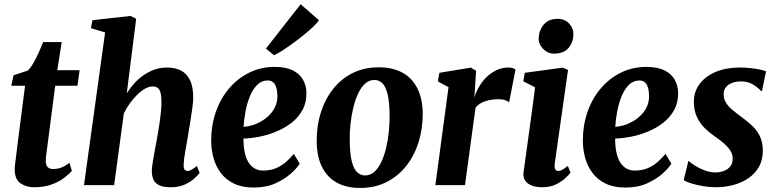

<svg xmlns="http://www.w3.org/2000/svg" viewBox="-20 -894 3750 927"><path d="M208.5 -186.5Q206.5 -170.5 204.8 -158.2Q203 -146 202 -136.2Q201 -126.5 201 -117Q201 -97.5 209.8 -87.8Q218.5 -78 236 -78Q259 -78 278.2 -85.8Q297.5 -93.5 315 -108.5L327 -69Q313.5 -53.5 289.8 -35.2Q266 -17 230 -3.5Q194 10 143.5 10Q107 10 79 -9Q51 -28 51 -77Q51 -80.5 51.2 -85.8Q51.5 -91 53 -102Q54.5 -113 56.8 -132.8Q59 -152.5 63 -184L101 -480H34.5L45.5 -530.5L113.5 -553Q127 -565 140.8 -588.8Q154.5 -612.5 166.8 -640Q179 -667.5 188.5 -691H278L256.5 -555H364.5L354 -480H246.5Z M805 10Q765.5 10 745.8 -1Q726 -12 719.5 -29.8Q713 -47.5 713 -68.5Q713 -80.5 715.5 -97.2Q718 -114 721.2 -134Q724.5 -154 728.8 -175.5Q733 -197 736.5 -217Q740 -237 744.2 -261Q748.5 -285 751.8 -310Q755 -335 757.5 -359.5Q760 -384 759.5 -405.5Q759 -434 754.2 -449.2Q749.5 -464.5 740.2 -470.5Q731 -476.5 716 -476.5Q699.5 -476.5 681 -466.2Q662.5 -456 643.8 -438Q625 -420 608 -396.5Q591 -373 578 -347L531 0H385.5L487.5 -737.5L419 -758L426.5 -796.5L610 -817L637.5 -803.5L592 -443.5Q609 -470.5 630 -493.2Q651 -516 676 -532.8Q701 -549.5 728.8 -558.8Q756.5 -568 786.5 -568Q824 -568 852.5 -554Q881 -540 897 -507.8Q913 -475.5 913 -420.5Q913 -404.5 908.8 -373.5Q904.5 -342.5 899 -308.2Q893.5 -274 889 -247Q886 -228.5 882.5 -208Q879 -187.5 875.2 -167.5Q871.5 -147.5 869.2 -129.5Q867 -111.5 866.5 -97.5Q866.5 -79.5 872.5 -74Q878.5 -68.5 885 -68.5Q894 -68.5 903.5 -73.8Q913 -79 930.5 -92.5L944 -59Q939 -52 921.5 -35.2Q904 -18.5 875 -4.2Q846 10 805 10Z M1427 -104Q1414 -82.5 1384.2 -55.8Q1354.5 -29 1309.8 -8.8Q1265 11.5 1206 11.5Q1149 11.5 1109.8 -7.5Q1070.5 -26.5 1046.2 -58.8Q1022 -91 1011 -131Q1000 -171 999.5 -212.5Q999.5 -289.5 1022.5 -354.8Q1045.5 -420 1087.2 -468.5Q1129 -517 1184.8 -544Q1240.5 -571 1306 -571Q1359 -571 1392.5 -554.8Q1426 -538.5 1442.2 -510.5Q1458.5 -482.5 1459.5 -448Q1460.5 -400 1440.8 -363.5Q1421 -327 1387.8 -301.2Q1354.5 -275.5 1314 -258.8Q1273.5 -242 1232.2 -234Q1191 -226 1155.5 -225Q1155.5 -188.5 1161.2 -160Q1167 -131.5 1179 -111.5Q1191 -91.5 1209 -81Q1227 -70.5 1250.5 -70.5Q1287 -70.5 1314.5 -82.8Q1342 -95 1362.8 -113.8Q1383.5 -132.5 1398.5 -151ZM1273.5 -505.5Q1243 -505.5 1221.8 -484.2Q1200.5 -463 1186.5 -428.8Q1172.5 -394.5 1165.2 -355.5Q1158 -316.5 1156 -281.5Q1175 -282.5 1197.8 -289.2Q1220.5 -296 1242.2 -308.8Q1264 -321.5 1282 -340Q1300 -358.5 1310.2 -382.5Q1320.5 -406.5 1319 -436Q1318 -470.5 1306.5 -488Q1295 -505.5 1273.5 -505.5ZM1264 -659.5 1431.5 -873.5 1520 -796.5Q1514.5 -786.5 1496.2 -768.8Q1478 -751 1452.2 -729.8Q1426.5 -708.5 1398.5 -688Q1370.5 -667.5 1345.2 -651Q1320 -634.5 1302.5 -627.5Z M1808.5 -569Q1876 -569 1923 -543.2Q1970 -517.5 1995.2 -467.2Q2020.5 -417 2021 -344Q2021 -271.5 2000.8 -207Q1980.5 -142.5 1941.5 -93Q1902.5 -43.5 1846.2 -15Q1790 13.5 1718.5 13.5Q1652.5 13.5 1605.8 -12.5Q1559 -38.5 1534.2 -89Q1509.5 -139.5 1509 -212.5Q1508.5 -285.5 1528.8 -350Q1549 -414.5 1587.8 -463.8Q1626.5 -513 1682.2 -541Q1738 -569 1808.5 -569ZM1788 -508Q1762 -508 1742.2 -489.8Q1722.5 -471.5 1708.5 -441Q1694.5 -410.5 1685.5 -372.8Q1676.5 -335 1672.2 -295.2Q1668 -255.5 1668.5 -219.5Q1669 -153 1678.5 -115.2Q1688 -77.5 1704.8 -62.2Q1721.5 -47 1742.5 -47Q1768.5 -47 1788 -65Q1807.5 -83 1821.8 -113.5Q1836 -144 1844.8 -182Q1853.5 -220 1857.5 -260Q1861.5 -300 1861 -336.5Q1860.5 -403.5 1851 -440.8Q1841.5 -478 1825.2 -493Q1809 -508 1788 -508Z M2082 0 2145.5 -473 2094 -501 2101.5 -542.5 2253.5 -567.5 2278.5 -552 2273 -461 2270 -423.5Q2278.5 -451 2293.8 -476.8Q2309 -502.5 2330.5 -523Q2352 -543.5 2378.5 -555.8Q2405 -568 2435.5 -568Q2447.5 -568 2456.5 -564.8Q2465.5 -561.5 2469 -558.5L2438 -400Q2434.5 -404 2420.8 -409.5Q2407 -415 2384.5 -415Q2368.5 -415 2352.8 -412.5Q2337 -410 2322.5 -405.2Q2308 -400.5 2296.2 -392.8Q2284.5 -385 2276 -374.5L2225 0Z M2597.5 10Q2566 10 2545 1Q2524 -8 2514.5 -23.8Q2505 -39.5 2507.5 -60.5Q2510.5 -83.5 2515 -115Q2519.5 -146.5 2524.8 -185.8Q2530 -225 2536.5 -270.8Q2543 -316.5 2549.8 -367.2Q2556.5 -418 2563.5 -472.5L2506.5 -501.5L2514 -542.5L2697 -567.5L2722.5 -556L2658.5 -105.5Q2656 -87.5 2660.2 -78Q2664.5 -68.5 2675 -68.5Q2684 -68.5 2694.2 -74Q2704.5 -79.5 2721.5 -93L2734.5 -60Q2729 -53 2711.8 -36Q2694.5 -19 2665.8 -4.5Q2637 10 2597.5 10ZM2654.5 -635Q2624 -635 2601.5 -658.8Q2579 -682.5 2581 -712.5Q2583 -750.5 2606.5 -776.8Q2630 -803 2671.5 -803Q2707.5 -803 2728 -780.2Q2748.5 -757.5 2748.5 -729Q2748 -690 2725 -662.5Q2702 -635 2654.5 -635Z M3221.5 -104Q3208.5 -82.5 3178.8 -55.8Q3149 -29 3104.2 -8.8Q3059.5 11.5 3000.5 11.5Q2943.5 11.5 2904.2 -7.5Q2865 -26.5 2840.8 -58.8Q2816.5 -91 2805.5 -131Q2794.5 -171 2794 -212.5Q2794 -289.5 2817 -354.8Q2840 -420 2881.8 -468.5Q2923.5 -517 2979.2 -544Q3035 -571 3100.5 -571Q3153.5 -571 3187 -554.8Q3220.5 -538.5 3236.8 -510.5Q3253 -482.5 3254 -448Q3255 -400 3235.2 -363.5Q3215.5 -327 3182.2 -301.2Q3149 -275.5 3108.5 -258.8Q3068 -242 3026.8 -234Q2985.5 -226 2950 -225Q2950 -188.5 2955.8 -160Q2961.5 -131.5 2973.5 -111.5Q2985.5 -91.5 3003.5 -81Q3021.5 -70.5 3045 -70.5Q3081.5 -70.5 3109 -82.8Q3136.5 -95 3157.2 -113.8Q3178 -132.5 3193 -151ZM3068 -505.5Q3037.5 -505.5 3016.2 -484.2Q2995 -463 2981 -428.8Q2967 -394.5 2959.8 -355.5Q2952.5 -316.5 2950.5 -281.5Q2969.5 -282.5 2992.2 -289.2Q3015 -296 3036.8 -308.8Q3058.5 -321.5 3076.5 -340Q3094.5 -358.5 3104.8 -382.5Q3115 -406.5 3113.5 -436Q3112.5 -470.5 3101 -488Q3089.5 -505.5 3068 -505.5Z M3659 -454.5H3654Q3644 -467.5 3618.5 -484.2Q3593 -501 3557.5 -501Q3535 -501 3516 -494.2Q3497 -487.5 3485.5 -474Q3474 -460.5 3474 -439.5Q3473.5 -419 3483.5 -401Q3493.5 -383 3513.2 -366Q3533 -349 3561 -328.5Q3588 -309 3611.2 -287.2Q3634.5 -265.5 3648.8 -236.2Q3663 -207 3663 -166Q3663 -121.5 3644.5 -88.8Q3626 -56 3594 -34Q3562 -12 3521.2 -1Q3480.5 10 3435.5 10Q3405.5 10 3373.5 4.5Q3341.5 -1 3316 -9Q3290.5 -17 3281 -24.5L3303.5 -116.5H3305.5Q3315.5 -106.5 3336.2 -93.8Q3357 -81 3382.8 -71.2Q3408.5 -61.5 3434 -61.5Q3453.5 -61.5 3472.8 -68Q3492 -74.5 3504.8 -89.2Q3517.5 -104 3517.5 -128Q3517.5 -149.5 3505.8 -167.5Q3494 -185.5 3474 -202.8Q3454 -220 3427.5 -238Q3405 -253.5 3382.5 -275.5Q3360 -297.5 3345 -328.8Q3330 -360 3330 -402.5Q3330 -452 3358.2 -489.2Q3386.5 -526.5 3436.5 -547.2Q3486.5 -568 3552 -568Q3579 -568 3605 -565Q3631 -562 3650.8 -557.8Q3670.5 -553.5 3678.5 -549.5Z"/></svg>

Font: Merriweather ExtraBold
Style: Italic
Weight: 800
Italic angle: -7.8°
Version: Version 2.101